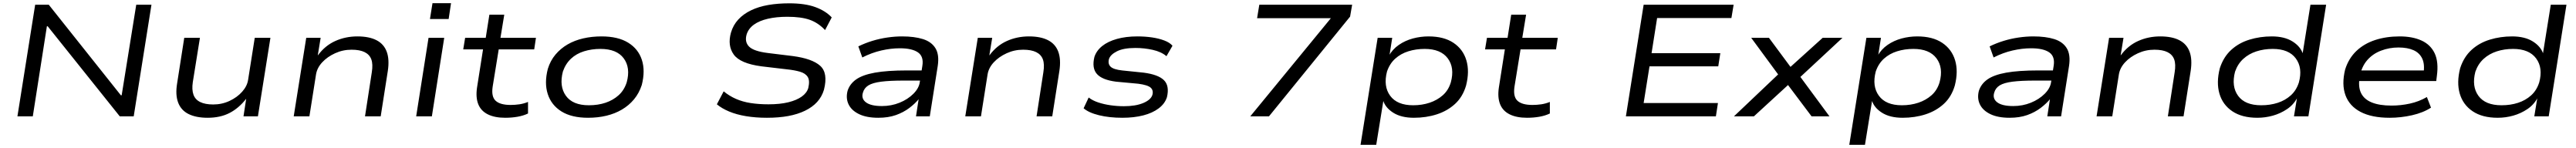

<svg xmlns="http://www.w3.org/2000/svg" viewBox="-20 -735 16260 935"><path d="M90 0 202 -705H288L743 -133H748L840 -705H936L824 0H736L281 -569H276L187 0Z M1291 9Q1218 9 1170.5 -14.5Q1123 -38 1104.5 -87Q1086 -136 1098 -208L1143 -496H1242L1197 -216Q1190 -169 1201 -137.5Q1212 -106 1243.5 -90.5Q1275 -75 1326 -75Q1381 -75 1429 -97.5Q1477 -120 1508.5 -155.5Q1540 -191 1546 -230L1588 -496H1687L1608 0H1517L1534 -111Q1487 -51 1428.5 -21Q1370 9 1291 9Z M1834 0 1913 -496H2004L1986 -386H1987Q2032 -447 2096.5 -476Q2161 -505 2236 -505Q2310 -505 2356.5 -481Q2403 -457 2421 -408.5Q2439 -360 2428 -287L2383 0H2284L2327 -279Q2335 -329 2324 -359.5Q2313 -390 2282 -405.5Q2251 -421 2199 -421Q2144 -421 2095 -398.5Q2046 -376 2014 -341.5Q1982 -307 1975 -266L1933 0Z M2694 -615 2710 -715H2827L2812 -615ZM2607 0 2685 -496H2784L2706 0Z M3169 9Q3103 9 3059.5 -12.5Q3016 -34 2999 -76.5Q2982 -119 2991 -181L3029 -423H2904L2916 -496H3046L3069 -642H3163L3139 -496H3363L3352 -423H3128L3090 -189Q3080 -125 3108.5 -98.5Q3137 -72 3203 -72Q3231 -72 3258.5 -76Q3286 -80 3313 -91V-18Q3284 -4 3247 2.5Q3210 9 3169 9Z M3692 9Q3588 9 3524 -31Q3460 -71 3437.5 -141Q3415 -211 3438 -300Q3454 -352 3486.5 -390.5Q3519 -429 3563 -454.5Q3607 -480 3661.5 -492.5Q3716 -505 3777 -505Q3881 -505 3945 -465.5Q4009 -426 4031.5 -357Q4054 -288 4031 -198Q4014 -146 3982 -107.5Q3950 -69 3906 -43Q3862 -17 3808 -4Q3754 9 3692 9ZM3697 -70Q3755 -70 3802.5 -86Q3850 -102 3885 -133.5Q3920 -165 3936 -215Q3961 -307 3917 -366.5Q3873 -426 3770 -426Q3715 -426 3666.5 -411Q3618 -396 3584 -364Q3550 -332 3533 -283Q3509 -190 3552 -130Q3595 -70 3697 -70Z M4821 9Q4750 9 4689.5 -1Q4629 -11 4582.5 -30.5Q4536 -50 4505 -76L4548 -158Q4583 -129 4625 -110.5Q4667 -92 4718 -84Q4769 -76 4831 -76Q4904 -76 4956.5 -89Q5009 -102 5041 -125Q5073 -148 5082 -179Q5093 -226 5078.5 -249Q5064 -272 5029.5 -282Q4995 -292 4947 -297L4786 -316Q4652 -334 4611.5 -390.5Q4571 -447 4594 -529Q4608 -577 4640.5 -612Q4673 -647 4721 -670Q4769 -693 4829.5 -703.5Q4890 -714 4962 -714Q5062 -714 5127 -690Q5192 -666 5230 -625L5188 -545Q5145 -591 5091 -610Q5037 -629 4950 -629Q4881 -629 4827 -616.5Q4773 -604 4739 -579.5Q4705 -555 4693 -518Q4679 -470 4708.5 -440.5Q4738 -411 4828 -400L4983 -381Q5106 -365 5157 -319.5Q5208 -274 5181 -168Q5168 -124 5138 -91Q5108 -58 5061.5 -35.5Q5015 -13 4955.5 -2Q4896 9 4821 9Z M5524 9Q5450 9 5402.5 -14Q5355 -37 5336.5 -75.5Q5318 -114 5330 -161Q5344 -205 5384.5 -233.5Q5425 -262 5502.5 -276Q5580 -290 5704 -290H5818L5808 -226H5685Q5596 -226 5542 -219Q5488 -212 5461.5 -195.5Q5435 -179 5427 -150Q5415 -112 5446 -88.5Q5477 -65 5547 -65Q5606 -65 5658 -86Q5710 -107 5745.5 -142.5Q5781 -178 5786 -217L5802 -318Q5812 -378 5774.5 -404Q5737 -430 5660 -430Q5603 -430 5542.5 -416Q5482 -402 5423 -372L5398 -442Q5441 -463 5487 -477Q5533 -491 5581 -498Q5629 -505 5674 -505Q5752 -505 5806 -488Q5860 -471 5885 -430Q5910 -389 5899 -317L5849 0H5762L5779 -111L5782 -112Q5757 -81 5720 -53Q5683 -25 5635 -8Q5587 9 5524 9Z M6073 0 6152 -496H6243L6225 -386H6226Q6271 -447 6335.5 -476Q6400 -505 6475 -505Q6549 -505 6595.5 -481Q6642 -457 6660 -408.5Q6678 -360 6667 -287L6622 0H6523L6566 -279Q6574 -329 6563 -359.5Q6552 -390 6521 -405.5Q6490 -421 6438 -421Q6383 -421 6334 -398.5Q6285 -376 6253 -341.5Q6221 -307 6214 -266L6172 0Z M7065 9Q6982 9 6917 -7Q6852 -23 6820 -51L6852 -119Q6876 -100 6912 -88Q6948 -76 6990 -70Q7032 -64 7074 -64Q7148 -64 7196 -84Q7244 -104 7254 -135Q7262 -164 7243.5 -181Q7225 -198 7165 -206L7025 -219Q6938 -230 6904.5 -267Q6871 -304 6888 -375Q6901 -415 6937 -444Q6973 -473 7030 -489Q7087 -505 7159 -505Q7209 -505 7252.5 -498.5Q7296 -492 7330 -479Q7364 -466 7381 -446L7343 -380Q7310 -408 7256.5 -420Q7203 -432 7147 -432Q7072 -432 7030.5 -411Q6989 -390 6980 -362Q6972 -331 6990.5 -313.5Q7009 -296 7063 -290L7199 -276Q7291 -264 7327 -228.5Q7363 -193 7346 -121Q7333 -80 7294 -50.5Q7255 -21 7196.5 -6Q7138 9 7065 9Z M7872 0 8416 -663 8422 -620H7915L7929 -705H8515L8502 -630L7990 0Z M8568 180 8676 -496H8768L8750 -381H8746Q8770 -424 8810 -451.5Q8850 -479 8898.5 -492Q8947 -505 8997 -505Q9094 -505 9154.5 -464.5Q9215 -424 9236 -354Q9257 -284 9234 -194Q9213 -123 9164.5 -78.5Q9116 -34 9049 -12.5Q8982 9 8905 9Q8824 9 8773.5 -23.5Q8723 -56 8710 -103L8713 -104L8667 180ZM8900 -70Q8956 -70 9004 -86Q9052 -102 9087.5 -133.5Q9123 -165 9138 -215Q9163 -307 9118.5 -366.5Q9074 -426 8973 -426Q8918 -426 8870 -411Q8822 -396 8787 -364.5Q8752 -333 8735 -283Q8711 -190 8755 -130Q8799 -70 8900 -70Z M9619 9Q9553 9 9509.5 -12.5Q9466 -34 9449 -76.5Q9432 -119 9441 -181L9479 -423H9354L9366 -496H9496L9519 -642H9613L9589 -496H9813L9802 -423H9578L9540 -189Q9530 -125 9558.5 -98.5Q9587 -72 9653 -72Q9681 -72 9708.5 -76Q9736 -80 9763 -91V-18Q9734 -4 9697 2.5Q9660 9 9619 9Z M10243 0 10355 -705H10923L10909 -621H10440L10405 -399H10839L10826 -316H10392L10355 -84H10824L10811 0Z M10925 0 11224 -284 11231 -228 11034 -496H11146L11286 -307H11276L11485 -496H11610L11324 -230L11323 -278L11528 0H11415L11264 -201L11272 -203L11051 0Z M11653 180 11761 -496H11853L11835 -381H11831Q11855 -424 11895 -451.5Q11935 -479 11983.5 -492Q12032 -505 12082 -505Q12179 -505 12239.5 -464.5Q12300 -424 12321 -354Q12342 -284 12319 -194Q12298 -123 12249.5 -78.5Q12201 -34 12134 -12.5Q12067 9 11990 9Q11909 9 11858.5 -23.5Q11808 -56 11795 -103L11798 -104L11752 180ZM11985 -70Q12041 -70 12089 -86Q12137 -102 12172.5 -133.5Q12208 -165 12223 -215Q12248 -307 12203.5 -366.5Q12159 -426 12058 -426Q12003 -426 11955 -411Q11907 -396 11872 -364.5Q11837 -333 11820 -283Q11796 -190 11840 -130Q11884 -70 11985 -70Z M12665 9Q12591 9 12543.5 -14Q12496 -37 12477.5 -75.5Q12459 -114 12471 -161Q12485 -205 12525.5 -233.5Q12566 -262 12643.5 -276Q12721 -290 12845 -290H12959L12949 -226H12826Q12737 -226 12683 -219Q12629 -212 12602.5 -195.5Q12576 -179 12568 -150Q12556 -112 12587 -88.5Q12618 -65 12688 -65Q12747 -65 12799 -86Q12851 -107 12886.5 -142.5Q12922 -178 12927 -217L12943 -318Q12953 -378 12915.5 -404Q12878 -430 12801 -430Q12744 -430 12683.5 -416Q12623 -402 12564 -372L12539 -442Q12582 -463 12628 -477Q12674 -491 12722 -498Q12770 -505 12815 -505Q12893 -505 12947 -488Q13001 -471 13026 -430Q13051 -389 13040 -317L12990 0H12903L12920 -111L12923 -112Q12898 -81 12861 -53Q12824 -25 12776 -8Q12728 9 12665 9Z M13214 0 13293 -496H13384L13366 -386H13367Q13412 -447 13476.5 -476Q13541 -505 13616 -505Q13690 -505 13736.5 -481Q13783 -457 13801 -408.5Q13819 -360 13808 -287L13763 0H13664L13707 -279Q13715 -329 13704 -359.5Q13693 -390 13662 -405.5Q13631 -421 13579 -421Q13524 -421 13475 -398.5Q13426 -376 13394 -341.5Q13362 -307 13355 -266L13313 0Z M14229 9Q14132 9 14071 -32Q14010 -73 13989.5 -143.5Q13969 -214 13992 -304Q14015 -375 14063.5 -419.5Q14112 -464 14179 -484.5Q14246 -505 14320 -505Q14400 -505 14451 -473Q14502 -441 14517 -393H14514L14564 -705H14663L14551 0H14460L14479 -116H14480Q14457 -73 14416 -45.5Q14375 -18 14327 -4.5Q14279 9 14229 9ZM14253 -70Q14310 -70 14357.5 -85.5Q14405 -101 14440 -132.5Q14475 -164 14491 -214Q14516 -306 14471.5 -366Q14427 -426 14326 -426Q14271 -426 14223 -410.5Q14175 -395 14140 -363Q14105 -331 14088 -282Q14064 -189 14107.5 -129.5Q14151 -70 14253 -70Z M15064 9Q14951 9 14880.5 -28Q14810 -65 14785 -133.5Q14760 -202 14783 -296Q14805 -366 14853.5 -412.5Q14902 -459 14972 -482Q15042 -505 15127 -505Q15208 -505 15265 -479Q15322 -453 15348 -398.5Q15374 -344 15362 -255L15358 -223H14846L14857 -290H15306L15277 -267Q15287 -327 15270 -364Q15253 -401 15214.5 -418Q15176 -435 15120 -435Q15062 -435 15009.5 -415Q14957 -395 14922 -354.5Q14887 -314 14875 -251V-249Q14864 -188 14883 -148Q14902 -108 14950.5 -88Q14999 -68 15076 -68Q15134 -68 15191.5 -80.5Q15249 -93 15299 -122L15325 -55Q15276 -23 15205.5 -7Q15135 9 15064 9Z M15746 9Q15649 9 15588 -32Q15527 -73 15506.5 -143.5Q15486 -214 15509 -304Q15532 -375 15580.5 -419.5Q15629 -464 15696 -484.5Q15763 -505 15837 -505Q15917 -505 15968 -473Q16019 -441 16034 -393H16031L16081 -705H16180L16068 0H15977L15996 -116H15997Q15974 -73 15933 -45.5Q15892 -18 15844 -4.5Q15796 9 15746 9ZM15770 -70Q15827 -70 15874.5 -85.5Q15922 -101 15957 -132.5Q15992 -164 16008 -214Q16033 -306 15988.5 -366Q15944 -426 15843 -426Q15788 -426 15740 -410.5Q15692 -395 15657 -363Q15622 -331 15605 -282Q15581 -189 15624.5 -129.5Q15668 -70 15770 -70Z"/></svg>

Font: Nunito Sans 7pt Expanded
Style: Italic
Weight: 400
Width: 7
Italic angle: -9°
Designer: Vernon Adams
Foundry: Vernon Adams
Version: Version 3.101;gftools[0.9.27]